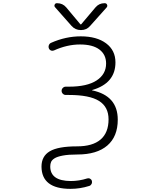

<svg xmlns="http://www.w3.org/2000/svg" viewBox="-20 -995 1040 1222"><path d="M470.7 -63.5Q569.3 -63.5 620.1 -106.9Q670.9 -150.4 670.9 -235.4Q670.9 -314.5 610.4 -352.5Q549.8 -390.6 418.9 -390.6H398.4Q387.7 -390.6 379.9 -398.4Q372.1 -406.2 372.1 -417Q372.1 -427.7 379.9 -435.5Q387.7 -443.4 398.4 -443.4H418.9Q534.2 -443.4 594.7 -482.9Q655.3 -522.5 655.3 -590.8Q655.3 -647.5 612.8 -679.7Q570.3 -711.9 489.3 -711.9Q407.2 -711.9 323.2 -673.8Q313.5 -669.9 304.2 -673.8Q294.9 -677.7 291 -687.5Q287.1 -698.2 291.5 -708.5Q295.9 -718.8 305.7 -722.7Q398.4 -763.7 494.1 -763.7Q595.7 -763.7 655.3 -719.2Q714.8 -674.8 714.8 -597.7Q714.8 -464.8 566.4 -421.9Q565.4 -421.9 565.4 -420.9Q565.4 -419.9 566.4 -419.9Q729.5 -385.7 729.5 -233.4Q729.5 -126 663.1 -68.8Q596.7 -11.7 472.7 -11.7Q416 -11.7 379.9 -4.9Q343.8 2 327.1 12.7Q310.5 23.4 305.2 35.6Q299.8 47.9 299.8 64.5Q299.8 156.2 429.7 157.2Q483.4 157.2 535.2 140.6Q544.9 137.7 553.7 142.6Q562.5 147.5 564.5 156.2Q567.4 167 562.5 176.3Q557.6 185.5 547.9 188.5Q489.3 207 428.7 207Q245.1 207 244.1 65.4Q244.1 -1 296.9 -32.2Q349.6 -63.5 470.7 -63.5ZM491.2 -840.8Q494.1 -837.9 497.1 -840.8L587.9 -948.2Q610.4 -974.6 644.5 -974.6H646.5Q657.2 -974.6 661.1 -965.8Q663.1 -961.9 663.1 -959Q663.1 -953.1 659.2 -948.2L553.7 -830.1Q531.2 -803.7 496.1 -803.7H494.1Q459 -803.7 435.5 -830.1L331.1 -948.2Q326.2 -953.1 326.2 -959Q326.2 -961.9 328.1 -965.8Q332 -974.6 341.8 -974.6H343.8Q378.9 -974.6 401.4 -948.2Z"/></svg>

Font: Rounded-L Mgen+ 1mn light
Style: Regular
Weight: 200
Designer: [Source Han Sans]
Ryoko NISHIZUKA  (kana & ideographs); Paul D. Hunt (Latin, Greek & Cyrillic); Wenlong ZHANG  (bopomofo
Version: Version 1.059.20150602